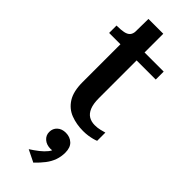

<svg xmlns="http://www.w3.org/2000/svg" viewBox="-312 -672 1008 1008"><g transform="rotate(45 192.0 -168.5)"><path d="M7 -451V-506H12Q39 -506 59 -510Q79 -514 89 -525Q99 -536 100 -556L173 -510H353V-451ZM211 -171Q211 -129 221.5 -103.5Q232 -78 251 -66.5Q270 -55 296 -55Q317 -55 334.5 -59.5Q352 -64 363 -67V-6Q354 -2 340.5 1.5Q327 5 310.5 7.5Q294 10 274 10Q225 10 183 -6Q141 -22 116 -61.5Q91 -101 91 -170V-495L99 -502L101 -649H211ZM207 312 140 279Q165 263 186 246.5Q207 230 221 212.5Q235 195 236 177L251 191Q244 194 236 195.5Q228 197 220 197Q190 197 171 180.5Q152 164 152 139Q152 113 170 96.5Q188 80 217 80Q248 80 268.5 99Q289 118 289 156Q289 186 279.5 212.5Q270 239 251.5 263Q233 287 207 312Z"/></g></svg>

Font: Roboto Serif 36pt Medium
Style: Regular
Weight: 500
Designer: Greg Gazdowicz
Foundry: Commercial Type
Version: Version 1.008